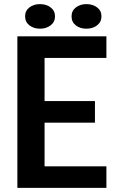

<svg xmlns="http://www.w3.org/2000/svg" viewBox="-20 -914 602 934"><path d="M174.8 -774.4Q144 -774.4 123 -790.8Q102.1 -807.1 102.1 -834.5Q102.1 -861.8 123 -877.9Q144 -894 174.8 -894Q205.1 -894 226.3 -877.9Q247.6 -861.8 247.6 -834.5Q247.6 -807.1 226.3 -790.8Q205.1 -774.4 174.8 -774.4ZM328.1 -834.5Q328.1 -861.8 349.1 -877.9Q370.1 -894 400.4 -894Q431.2 -894 452.4 -877.9Q473.6 -861.8 473.6 -834.5Q473.6 -807.1 452.4 -790.8Q431.2 -774.4 400.4 -774.4Q369.6 -774.4 348.9 -790.5Q328.1 -806.6 328.1 -834.5ZM497.6 -105V0H64.5V-737.3H497.6V-632.3H196.8V-422.4H441.9V-317.4H196.8V-105Z"/></svg>

Font: Epilogue SemiBold
Style: Regular
Weight: 600
Designer: Tyler Finck
Foundry: Etcetera Type Co
Version: Version 2.112